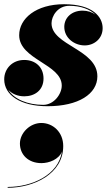

<svg xmlns="http://www.w3.org/2000/svg" viewBox="-20 -494 527 911"><path d="M442 -132C442 -260 224.5 -278.5 224.5 -383.5C224.5 -417 253 -466.5 309 -466.5C363.5 -466.5 406.5 -450 433 -424.5C416.5 -436.5 395 -443.5 372 -443.5C319.5 -443.5 285 -409.5 285 -366.5C285 -314 332.5 -278.5 382 -278.5C425.5 -278.5 467 -309.5 467 -360.5C467 -412.5 422 -474 284 -474C151 -474 71 -406 71 -327C71 -211 273 -190 273 -88C273 -47 235.5 3.5 185 3.5C113.5 3.5 47 -22 19 -68.5C36.5 -48.5 64 -37 95 -37C145 -37 186.5 -66 186.5 -121.5C186.5 -176 147.5 -209.5 95 -209.5C38.5 -209.5 0 -168 0 -117.5C0 -43 76.5 10 205.5 10C352 10 442 -48 442 -132ZM74.5 187C74.5 239.5 114 280 176.5 280C212.5 280 259 263 274 225C257 337.5 130.5 393 16.5 393V397C140.5 397 280 331 280 199C280 133 231.5 89.5 176 89.5C122 89.5 74.5 137 74.5 187Z"/></svg>

Font: Bodoni* 36pt Fatface
Style: Italic
Weight: 900
Italic angle: -13°
Version: Version 2.3